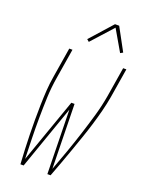

<svg xmlns="http://www.w3.org/2000/svg" viewBox="-175 -1043 850 1125"><g transform="rotate(20 250.0 -480.5)"><path d="M100 0Q97 -45 95 -91Q93 -137 92 -182.5Q91 -228 91 -274Q91 -320 92 -366Q93 -412 96 -458.5Q99 -505 107 -551L137 -735H157L127 -551Q116 -486 113.5 -422Q111 -358 110.5 -294Q110 -230 111.5 -166.5Q113 -103 115 -39L257 -441H277L285 -39Q309 -103 331.5 -166.5Q354 -230 374.5 -294Q395 -358 413.5 -422Q432 -486 443 -551L473 -735H493L463 -551Q455 -505 443 -458.5Q431 -412 417 -366Q403 -320 387 -274Q371 -228 355 -182.5Q339 -137 322 -91Q305 -45 288 0H268L260 -399L120 0ZM231 -811 217 -823 340 -961H366L442 -821L426 -812L350 -943Z"/></g></svg>

Font: Iosevka Term Curly Thin
Style: Italic
Weight: 100
Italic angle: -9°
Designer: Belleve Invis
Foundry: Belleve Invis
Version: Version 32.3.0